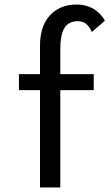

<svg xmlns="http://www.w3.org/2000/svg" viewBox="-20 -827 490 847"><path d="M63.5 -500H156.5V-626Q156.5 -712 200.5 -759.5Q244.5 -807 318.5 -807Q345 -807 368 -799Q391 -791 405.8 -778.8Q420.5 -766.5 429.5 -755.8Q438.5 -745 442.5 -735.5L385 -685.5Q379 -703 363.8 -718.2Q348.5 -733.5 323 -733.5Q284 -733.5 265 -704.8Q246 -676 246 -608V-500H393.5V-429.5H246V0H156.5V-429.5H63.5Z"/></svg>

Font: League Mono Condensed
Style: Regular
Weight: 400
Width: 1
Designer: Tyler Finck
Foundry: The League of Moveable Type / Tyler Finck
Version: Version 2.210